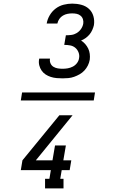

<svg xmlns="http://www.w3.org/2000/svg" viewBox="-20 -873 640 1061"><path d="M498 -318H95L102 -362H505ZM326 -440Q309 -440 292.5 -441.5Q276 -443 260.5 -448Q245 -453 232 -461.5Q219 -470 210 -483Q201 -496 197 -512Q193 -528 196 -545Q196 -546 196.5 -547Q197 -548 197 -549H256Q256 -548 256 -547.5Q256 -547 256 -547Q254 -534 259.5 -522Q265 -510 276 -503.5Q287 -497 300 -495Q313 -493 326 -493Q340 -493 354.5 -495.5Q369 -498 382.5 -505Q396 -512 405.5 -524.5Q415 -537 417 -552Q420 -568 414 -583.5Q408 -599 396 -609Q384 -619 368 -622Q352 -625 335 -625L344 -678Q359 -678 374.5 -680Q390 -682 404 -690.5Q418 -699 427.5 -712.5Q437 -726 440 -742Q442 -754 438.5 -766Q435 -778 425.5 -786Q416 -794 404 -796.5Q392 -799 379 -799Q366 -799 353 -796.5Q340 -794 328 -787Q316 -780 308 -768.5Q300 -757 297 -743H238Q242 -767 255 -789Q268 -811 288 -826Q308 -841 332 -847Q356 -853 379 -853Q405 -853 429.5 -846.5Q454 -840 471.5 -824Q489 -808 496 -784Q503 -760 499 -734Q496 -721 490 -707.5Q484 -694 475 -683Q466 -672 453.5 -663Q441 -654 428 -649Q441 -641 451 -629.5Q461 -618 467.5 -604.5Q474 -591 476 -575Q478 -559 476 -543Q473 -526 465.5 -511Q458 -496 446.5 -483.5Q435 -471 420 -462.5Q405 -454 389.5 -448.5Q374 -443 358 -441.5Q342 -440 326 -440ZM229 168V115H253L261 67H95L104 13L308 -236H381L178 13H270L284 -69H344L330 13H374L365 67H321L313 115H331V168Z"/></svg>

Font: Iosevka Etoile Light Oblique
Style: Regular
Weight: 300
Italic angle: -9°
Designer: Belleve Invis
Foundry: Belleve Invis
Version: Version 15.5.2; ttfautohint (v1.8.4)